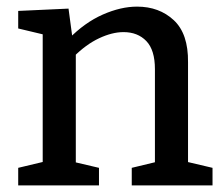

<svg xmlns="http://www.w3.org/2000/svg" viewBox="-20 -560 677 580"><path d="M35 0V-53L123 -74L109 -57V-471L123 -453L35 -474V-527L187 -534L200 -437L187 -442Q236 -492 290.5 -516Q345 -540 394 -540Q461 -540 505 -499Q549 -458 548 -372V-57L537 -73L622 -53V0H378V-53L461 -73L448 -56V-351Q448 -409 422 -436Q396 -463 353 -463Q319 -463 279.5 -444.5Q240 -426 202 -388L209 -406V-56L198 -72L279 -53V0Z"/></svg>

Font: Bitter Thin Medium
Style: Regular
Weight: 500
Version: Version 3.021